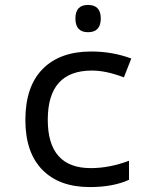

<svg xmlns="http://www.w3.org/2000/svg" viewBox="-20 -757 640 787"><path d="M518.1 -517.1 487.8 -439.9Q414.6 -467.8 356.9 -467.8Q175.8 -467.8 175.8 -266.1Q175.8 -67.9 352.1 -67.9Q428.7 -67.9 508.8 -98.1V-20Q443.4 9.8 348.1 9.8Q222.7 9.8 153.3 -61.3Q84 -132.3 84 -265.1Q84 -402.3 154.8 -474.1Q225.6 -545.9 354 -545.9Q440.9 -545.9 518.1 -517.1ZM340.8 -736.8Q393.1 -736.8 393.1 -681.2Q393.1 -625 340.8 -625Q289.1 -625 289.1 -681.2Q289.1 -736.8 340.8 -736.8Z"/></svg>

Font: Noto Mono
Style: Regular
Weight: 400
Designer: Monotype Design Team
Foundry: Monotype Imaging Inc.
Version: Version 1.00